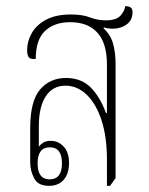

<svg xmlns="http://www.w3.org/2000/svg" viewBox="-20 -599 482 623"><path d="M139 4Q103 4 90.5 -21Q78 -46 78 -72V-183Q78 -271 110 -308.5Q142 -346 194 -346Q243 -346 273.5 -316Q304 -286 324 -232L327 -233V-389Q327 -459 296 -493Q265 -527 208 -527Q156 -527 126 -498.5Q96 -470 96 -408Q80 -406 74 -412.5Q68 -419 68 -436Q68 -465 83 -491.5Q98 -518 129.5 -535Q161 -552 210 -552Q248 -552 272 -542.5Q296 -533 324 -533Q359 -533 372.5 -550Q386 -567 386 -579Q397 -579 403.5 -575Q410 -571 410 -559Q410 -528 381.5 -514Q353 -500 317 -510L316 -507Q339 -486 347 -457Q355 -428 355 -391V-21L337 4H327V-81Q327 -155 309.5 -208.5Q292 -262 261.5 -291.5Q231 -321 192 -321Q151 -321 128.5 -286.5Q106 -252 106 -190V-123Q111 -130 120 -136Q129 -142 145 -142Q169 -142 186.5 -123.5Q204 -105 204 -70Q204 -36 187 -16Q170 4 139 4ZM141 -17Q181 -17 181 -69Q181 -121 142 -121Q102 -121 102 -69Q102 -17 141 -17Z"/></svg>

Font: Noto Serif Thai ExtraCondensed Thin
Style: Regular
Weight: 100
Width: 2
Designer: Monotype Design Team
Foundry: Monotype Imaging Inc.
Version: Version 2.001; ttfautohint (v1.8.4.7-5d5b)